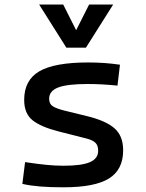

<svg xmlns="http://www.w3.org/2000/svg" viewBox="-20 -796 626 826"><path d="M252.9 9.8Q194.3 9.8 152.6 6.3Q110.8 2.9 76.2 -4.9L87.9 -98.6Q139.2 -90.8 178.5 -86.9Q217.8 -83 252.9 -83Q331.5 -83 366.9 -98.4Q402.3 -113.8 402.3 -147.5Q402.3 -170.9 389.9 -182.4Q377.4 -193.8 351.6 -200.2L232.4 -230.5Q155.8 -250 119.9 -278.8Q84 -307.6 84 -366.2Q84 -451.2 149.2 -489.3Q214.4 -527.3 359.4 -527.3Q430.7 -527.3 496.1 -517.6L485.4 -427.7Q445.8 -431.6 415.5 -433.1Q385.3 -434.6 356.4 -434.6Q269.5 -434.6 230.5 -419.7Q191.4 -404.8 191.4 -371.1Q191.4 -348.6 207.5 -338.6Q223.6 -328.6 256.8 -320.3L352.5 -296.9Q434.1 -277.3 471.9 -244.6Q509.8 -211.9 509.8 -149.4Q509.8 -65.9 448.7 -28.1Q387.7 9.8 252.9 9.8ZM265.6 -590.8 148.4 -776.4H252L307.6 -666L363.3 -776.4H466.8L349.6 -590.8Z"/></svg>

Font: CaskaydiaMono NF
Style: Regular
Weight: 400
Designer: Aaron Bell
Foundry: Saja Typeworks
Version: Version 2111.001; ttfautohint (v1.8.4);Nerd Fonts 3.1.1